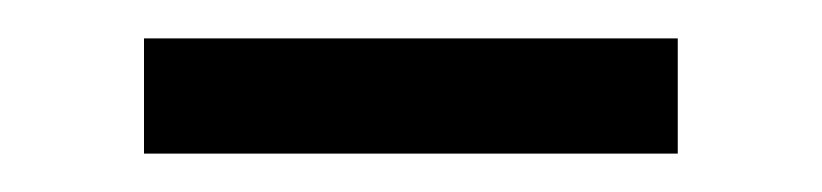

<svg xmlns="http://www.w3.org/2000/svg" viewBox="-20 -381 428 100"><path d="M55 -301V-361H333V-301Z"/></svg>

Font: Hedvig Letters Serif 14pt
Style: Regular
Weight: 400
Designer: Alexander Örn & Tor Weibull
Foundry: Kanon Foundry
Version: Version 1.000; ttfautohint (v1.8.4.7-5d5b)